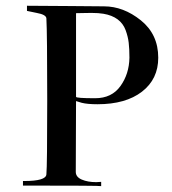

<svg xmlns="http://www.w3.org/2000/svg" viewBox="-20 -634 589 657"><path d="M521.5 -436.5Q521.5 -363.3 465.8 -320.3Q410.2 -277.3 313.5 -277.3Q279.3 -277.3 259.8 -282.2L240.2 -288.1L239.3 -45.9Q239.3 -28.3 259.8 -19.5Q280.3 -10.7 309.6 -10.7Q317.4 -10.7 326.2 -11.7V2.9Q326.2 1 58.6 1V-14.6Q58.6 -14.6 63.5 -14.6Q136.7 -14.6 138.7 -37.1Q141.6 -66.4 141.6 -292.5Q141.6 -518.6 138.7 -571.3Q137.7 -584 105.5 -589.8L72.3 -596.7V-614.3Q129.9 -614.3 220.7 -613.3Q311.5 -612.3 335.9 -612.3Q402.3 -612.3 461.9 -564.5Q521.5 -516.6 521.5 -436.5ZM422.9 -436.5Q422.9 -466.8 420.4 -487.8Q418 -508.8 409.7 -531.2Q401.4 -553.7 382.3 -567.9Q363.3 -582 334 -586.9Q317.4 -589.8 293 -589.8Q284.2 -589.8 266.6 -589.4Q249 -588.9 240.2 -588.9V-302.7Q240.2 -297.9 305.7 -297.9Q362.3 -297.9 392.1 -339.4Q421.9 -380.9 422.9 -436.5Z"/></svg>

Font: Bentham
Style: Regular
Weight: 400
Version: Version 002.002